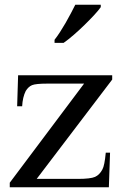

<svg xmlns="http://www.w3.org/2000/svg" viewBox="-20 -786 507 806"><path d="M442 -145 437 0H21V-19L333 -435H179Q130 -435 114.5 -428.5Q99 -422 88 -404Q75 -378 73 -340H52L56 -470H451V-452L134 -35H306Q360 -35 379 -43.5Q398 -52 410 -75Q419 -91 424 -145ZM209 -619Q220 -633 232 -651.5Q244 -670 255.5 -690Q267 -710 277.5 -730Q288 -750 296 -766H403V-756Q394 -743 375.5 -723Q357 -703 335 -681.5Q313 -660 290 -640Q267 -620 247 -606H209Z"/></svg>

Font: MM Taunggyi
Style: Regular
Weight: 400
Designer: Khon Soe Zaw Thu
Version: Version 1.00 July 18, 2016, initial release